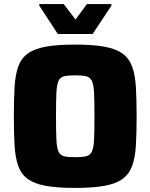

<svg xmlns="http://www.w3.org/2000/svg" viewBox="-20 -915 739 943"><path d="M349 8Q260 8 203.5 -2.5Q147 -13 115 -37Q83 -61 69 -101.5Q55 -142 51.5 -202Q48 -262 48 -344Q48 -426 51.5 -486Q55 -546 69 -586.5Q83 -627 115 -651Q147 -675 203.5 -685.5Q260 -696 349 -696Q437 -696 494 -685.5Q551 -675 583 -651Q615 -627 629.5 -586.5Q644 -546 647.5 -486Q651 -426 651 -344Q651 -262 647.5 -202Q644 -142 629.5 -101.5Q615 -61 583 -37Q551 -13 494 -2.5Q437 8 349 8ZM349 -143Q384 -143 403 -147.5Q422 -152 431 -170Q440 -188 442 -229Q444 -270 444 -344Q444 -418 442 -459Q440 -500 431 -518Q422 -536 403 -540.5Q384 -545 349 -545Q314 -545 295 -540.5Q276 -536 267.5 -518Q259 -500 257 -459Q255 -418 255 -344Q255 -270 257 -229Q259 -188 267.5 -170Q276 -152 295 -147.5Q314 -143 349 -143ZM264 -748 173 -887V-895H293L351 -819L407 -895H527V-887L435 -748Z"/></svg>

Font: Saira ExtraBold
Style: Regular
Weight: 800
Designer: Hector Gatti with collaboration of the Omnibus-Type team
Foundry: Omnibus-Type
Version: Version 1.100; ttfautohint (v1.8.3)